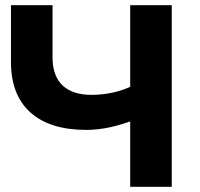

<svg xmlns="http://www.w3.org/2000/svg" viewBox="-20 -720 769 740"><path d="M312.5 -219.3Q172.4 -219.3 97.3 -286.6Q22.3 -353.8 22.3 -480.6V-700H182.5V-498.7Q182.5 -427.5 221 -390.9Q259.6 -354.4 332.3 -354.4Q377.9 -354.4 421 -364.6Q464.1 -374.8 501.3 -394.9L504.9 -260.9Q452.7 -240.1 404.8 -229.7Q357 -219.3 312.5 -219.3ZM481.8 0V-700H642V0Z"/></svg>

Font: Montserrat Alternates Thin
Style: Regular
Weight: 100
Designer: Julieta Ulanovsky
Foundry: Julieta Ulanovsky
Version: Version 9.000